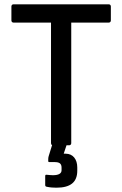

<svg xmlns="http://www.w3.org/2000/svg" viewBox="-20 -675 568 892"><path d="M242 197C308 197 339 171 339 118V103C339 65 319 39 285 39H276L289 0H301C307 0 311 -4 311 -10V-570H485C491 -570 495 -574 495 -580V-645C495 -651 491 -655 485 -655H43C37 -655 33 -651 33 -645V-580C33 -574 37 -570 43 -570H217V-10C217 -6 218 -3 222 -1L206 51C204 57 204 66 204 72C204 77 205 78 211 78H233C255 78 266 84 266 104V116C266 130 254 139 226 139C219 139 207 138 198 137C191 136 190 138 190 145V184C190 190 192 192 199 193C213 196 228 197 242 197Z"/></svg>

Font: Sofia Sans Cond SemiBold
Style: Regular
Weight: 600
Width: 3
Designer: Botio Nikoltchev, Ani Petrova
Foundry: lettersoup
Version: Version 4.100